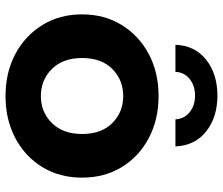

<svg xmlns="http://www.w3.org/2000/svg" viewBox="-76 -723 807 695"><g transform="rotate(90 327.5 -375.5)"><path d="M328 8Q242 8 175.5 -27.5Q109 -63 70.5 -125.5Q32 -188 32 -269Q32 -350 70.5 -412.5Q109 -475 175.5 -510.5Q242 -546 328 -546Q413 -546 480 -510.5Q547 -475 585 -412.5Q623 -350 623 -269Q623 -188 585 -125.5Q547 -63 480 -27.5Q413 8 328 8ZM328 -120Q386 -120 425.5 -160Q465 -200 465 -269Q465 -339 425.5 -378.5Q386 -418 328 -418Q269 -418 229.5 -378.5Q190 -339 190 -269Q190 -200 229.5 -160Q269 -120 328 -120ZM142 -607Q145 -678 196.5 -718.5Q248 -759 326 -759Q404 -759 455.5 -718.5Q507 -678 510 -607H412Q410 -640 385.5 -659Q361 -678 326 -678Q291 -678 266.5 -659Q242 -640 240 -607Z"/></g></svg>

Font: Montserrat
Style: Bold
Weight: 700
Designer: Julieta Ulanovsky
Foundry: Julieta Ulanovsky
Version: Version 9.000; ttfautohint (v1.8.4.7-5d5b)